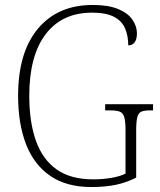

<svg xmlns="http://www.w3.org/2000/svg" viewBox="-20 -744 647 774"><path d="M348 10Q248 10 182.5 -35Q117 -80 85 -162.5Q53 -245 53 -358Q53 -533 133 -628.5Q213 -724 354 -724Q417 -724 456.5 -707.5Q496 -691 514 -664.5Q532 -638 532 -610Q532 -585 522.5 -573Q513 -561 497 -561Q497 -600 484 -630Q471 -660 439 -676.5Q407 -693 351 -693Q230 -693 164 -606Q98 -519 98 -358Q98 -253 124.5 -177.5Q151 -102 207.5 -61.5Q264 -21 356 -21Q394 -21 429 -27Q464 -33 486 -44V-219Q486 -254 481 -271.5Q476 -289 462.5 -294Q449 -299 425 -299H404V-324H597V-299H585Q562 -299 550 -294Q538 -289 533.5 -271.5Q529 -254 529 -218V-28Q490 -8 447 1Q404 10 348 10Z"/></svg>

Font: Noto Serif Khmer SemiCondensed ExtraLight
Style: Regular
Weight: 200
Width: 4
Designer: Danh Hong and the Monotype Design Team
Foundry: Monotype Imaging Inc.
Version: Version 2.004; ttfautohint (v1.8.4.7-5d5b)